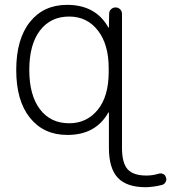

<svg xmlns="http://www.w3.org/2000/svg" viewBox="-20 -576 716 803"><path d="M269.5 -60.5Q342.8 -60.5 388.7 -116.7Q434.6 -172.9 434.6 -275.4V-291Q434.6 -390.6 389.2 -448.7Q343.8 -506.8 269.5 -506.8Q191.4 -506.8 147 -448.2Q102.5 -389.6 102.5 -283.7Q102.5 -177.7 147 -119.1Q191.4 -60.5 269.5 -60.5ZM435.5 -103.5Q435.5 -105.5 434.1 -106Q432.6 -106.4 432.6 -104.5Q379.9 -11.7 262.7 -11.7Q261.7 -11.7 260.7 -11.7Q163.1 -11.7 105.5 -83Q47.9 -154.3 47.9 -283.2Q47.9 -412.1 105 -483.9Q162.1 -555.7 260.7 -555.7Q379.9 -555.7 432.6 -461.9Q432.6 -460 434.1 -460.4Q435.5 -460.9 435.5 -462.9L436.5 -518.6Q436.5 -529.3 444.3 -537.1Q452.1 -544.9 463.4 -544.9Q474.6 -544.9 482.4 -537.1Q490.2 -529.3 490.2 -517.6V42Q490.2 105.5 513.7 131.8Q537.1 158.2 592.8 158.2Q618.2 158.2 643.6 150.4Q653.3 147.5 662.6 151.9Q671.9 156.2 673.8 166Q675.8 169.9 675.8 173.8Q675.8 179.7 672.9 184.6Q668 194.3 658.2 197.3Q624 206.1 589.8 207Q509.8 207 472.7 167.5Q435.5 127.9 435.5 42Z"/></svg>

Font: Gen Jyuu Gothic P Light
Style: Regular
Weight: 200
Designer: [Source Han Sans]
Ryoko NISHIZUKA  (kana & ideographs); Paul D. Hunt (Latin, Greek & Cyrillic); Wenlong ZHANG  (bopomofo
Version: Version 1.002.20150607